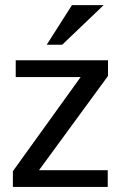

<svg xmlns="http://www.w3.org/2000/svg" viewBox="-20 -737 469 757"><path d="M30.8 0V-62L297.9 -433.1H42V-499.5H405.8V-437.5L133.8 -65.9H404.8V0ZM225.1 -560.5H164.1L263.7 -716.8H388.7Z"/></svg>

Font: Pontano Sans Medium
Style: Regular
Weight: 500
Designer: Vernon Adams
Foundry: Vernon Adams
Version: Version 2.001